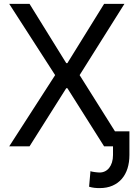

<svg xmlns="http://www.w3.org/2000/svg" viewBox="-20 -747 682 980"><path d="M318.2 -424.7H323.9L511.4 -727.3H615.1L386.4 -363.6L566.8 -76.7H640.6V44Q640.6 81.3 630.9 112.4Q621.1 143.5 601.9 165.8Q582.7 188.2 554.3 200.6Q525.9 213.1 488.6 213.1Q473.7 213.1 461.1 211.6Q448.5 210.2 434.7 206L441.8 126.4Q445 128.2 451.5 129.4Q458.1 130.7 465.2 131.6Q472.3 132.5 478.9 133Q485.4 133.5 488.6 133.5Q503.2 133.5 515.6 127.5Q528.1 121.4 537.1 110.1Q546.2 98.7 551.5 82Q556.8 65.3 556.8 44V0H511.4L323.9 -296.9H318.2L130.7 0H27L261.4 -363.6L27 -727.3H130.7Z"/></svg>

Font: Fast_Sans
Style: Regular
Weight: 400
Designer: Rasmus Andersson
Foundry: rsms
Version: Version 3.018;git-588b23468